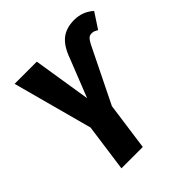

<svg xmlns="http://www.w3.org/2000/svg" viewBox="-191 -847 985 985"><g transform="rotate(-45 301.5 -355.0)"><path d="M167 -260 50 -694H211L261 -379L343 -586Q366 -651 402.5 -680.5Q439 -710 498 -710Q558 -710 603 -670L548 -586Q538 -592 530.5 -595Q523 -598 513 -598Q499 -598 490 -590Q481 -582 470 -561L322 -260L286 0H131Z"/></g></svg>

Font: Fira Sans Extra Condensed
Style: Bold Italic
Weight: 700
Width: 3
Italic angle: -8°
Designer: Carrois Corporate & Edenspiekermann AG
Foundry: Carrois Corporate GbR & Edenspiekermann AG
Version: Version 4.203